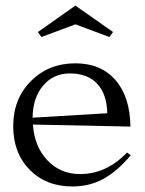

<svg xmlns="http://www.w3.org/2000/svg" viewBox="-20 -655 526 695"><path d="M368.2 -245.1Q367.2 -313 332.5 -351.1Q297.9 -389.2 232.9 -389.2Q173.3 -389.2 136 -345Q98.6 -300.8 98.1 -229ZM27.8 -198.2Q27.8 -296.9 91.8 -361.3Q155.8 -425.8 252.9 -425.8Q344.7 -425.8 397.7 -365.5Q450.7 -305.2 452.1 -196.8L99.1 -204.1Q104.5 -124.5 151.6 -74.7Q198.7 -24.9 270 -24.9Q365.2 -24.9 439.9 -103L453.1 -92.8Q404.3 -34.7 354 -7.3Q303.7 20 242.2 20Q147 20 87.4 -40.5Q27.8 -101.1 27.8 -198.2ZM117.2 -539.1 252.9 -634.8 389.2 -539.1 376 -521 252.9 -566.9 129.9 -521Z"/></svg>

Font: Halibut
Style: Regular
Weight: 400
Designer: Matteo Maggi
Foundry: Collletttivo
Version: Version 3.080 | FøM Fix